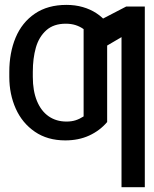

<svg xmlns="http://www.w3.org/2000/svg" viewBox="-20 -573 640 797"><path d="M327.1 -89.8V-265.6H424.8V-66.4Q394.5 -30.8 350.6 -10.5Q306.6 9.8 251 9.8Q177.2 9.8 124.8 -26.1Q72.3 -62 45.4 -122.1Q18.6 -182.1 18.6 -253.9V-274.4Q18.6 -354 44.9 -417Q71.3 -480 124.8 -516.4Q178.2 -552.7 255.9 -552.7Q292 -552.7 323.5 -543.7Q355 -534.7 380.6 -517.8Q406.2 -501 424.8 -477.5V-249H327.1V-452.1Q312 -462.9 293.7 -468.8Q275.4 -474.6 252.9 -474.6Q202.6 -474.6 172.1 -447.3Q141.6 -419.9 128.9 -375.5Q116.2 -331.1 116.2 -274.4V-253.9Q116.2 -195.8 133.3 -154.1Q150.4 -112.3 181.9 -90.3Q213.4 -68.4 255.9 -68.4Q276.9 -68.4 293.7 -73.7Q310.5 -79.1 327.1 -89.8ZM581.1 204.1H484.4V-418.9L377.9 -356.4V-480.5L503.9 -545.9H581.1Z"/></svg>

Font: Intratopia Thin
Style: Regular
Weight: 100
Designer: Rasmus Andersson
Foundry: rsms
Version: Version 3.000;Glyphs 3.2.3 (3260)